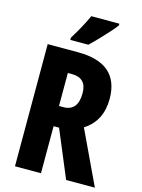

<svg xmlns="http://www.w3.org/2000/svg" viewBox="-136 -1007 801 1084"><g transform="rotate(15 264.5 -465.0)"><path d="M239 -714Q480 -714 480 -505Q480 -376 381 -313L529 0H361L246 -275H214V0H62V-714ZM238 -586H214V-393H239Q324 -393 324 -497Q324 -586 238 -586ZM423 -920Q410 -902 386 -875.5Q362 -849 335 -820.5Q308 -792 284 -770H179V-783Q204 -823 224 -860Q244 -897 259 -930H423Z"/></g></svg>

Font: Noto Sans Lao ExtraCondensed ExtraBold
Style: Regular
Weight: 800
Width: 2
Designer: Monotype Design Team
Foundry: Monotype Imaging Inc.
Version: Version 2.003; ttfautohint (v1.8.4.7-5d5b)